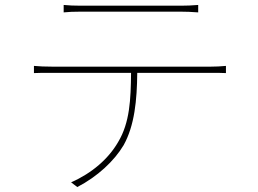

<svg xmlns="http://www.w3.org/2000/svg" viewBox="-20 -729 1040 775"><path d="M780 -709C757 -707 732 -706 710 -706H306C275 -706 262 -707 237 -709V-679C258 -681 276 -682 308 -682H706C729 -682 755 -681 780 -679V-709ZM479 -143C523 -222 533 -324 534 -435H831C852 -435 873 -435 892 -434V-463C870 -461 852 -460 831 -460H190C159 -460 142 -461 117 -463V-434C140 -435 155 -435 179 -435H509C508 -328 504 -234 457 -156C418 -88 351 -30 267 7L292 26C373 -16 441 -79 479 -143Z"/></svg>

Font: Glow Sans SC Normal Thin
Style: Regular
Weight: 100
Designer: Ryoko NISHIZUKA (kana, bopomofo & ideographs); Paul D. Hunt (Latin, Greek & Cyrillic); Sandoll Communications, Soo-young
Version: Version 0.93